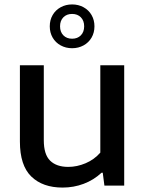

<svg xmlns="http://www.w3.org/2000/svg" viewBox="-20 -839 658 868"><path d="M70 -199V-544H178V-205Q178 -140.5 206.8 -112.5Q235.5 -84.5 288.5 -84.5Q328 -84.5 367 -101Q406 -117.5 433.5 -149V-544H541.5V0H452L444.5 -58H439Q403.5 -25 358.2 -8Q313 9 263 9Q173 9 121.5 -41Q70 -91 70 -199ZM205 -720Q205 -748.5 218 -771Q231 -793.5 254.2 -806.2Q277.5 -819 306 -819Q334.5 -819 357.8 -806.2Q381 -793.5 394 -771Q407 -748.5 407 -720Q407 -691.5 394 -669Q381 -646.5 357.8 -633.8Q334.5 -621 306 -621Q277.5 -621 254.2 -633.8Q231 -646.5 218 -669Q205 -691.5 205 -720ZM360.5 -720Q360.5 -745.5 345.5 -760.8Q330.5 -776 306 -776Q281.5 -776 266.5 -760.8Q251.5 -745.5 251.5 -720Q251.5 -694.5 266.5 -679.2Q281.5 -664 306 -664Q330.5 -664 345.5 -679.2Q360.5 -694.5 360.5 -720Z"/></svg>

Font: Encode Sans Semi Expanded Medium
Style: Regular
Weight: 500
Width: 6
Designer: Multiple Designers
Foundry: Impallari Type
Version: Version 2.000